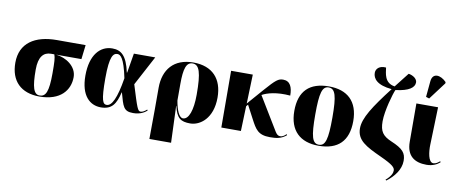

<svg xmlns="http://www.w3.org/2000/svg" viewBox="-83 -1195 4264 1787"><g transform="rotate(10 2049.0 -301.5)"><path d="M311 10C509 10 594 -99 594 -223C594 -324 492 -391 397 -401H636L652 -536H380C174 -536 36 -448 36 -262C36 -90 135 10 311 10ZM311 0C255 0 234 -66 234 -232C234 -353 279 -401 349 -401H380C392 -369 394 -330 394 -225C394 -49 369 0 311 0Z M891 10C995 10 1032 -48 1059 -161H1061C1097 -33 1105 10 1196 10C1264 10 1303 -16 1326 -36L1321 -45C1300 -26 1280 -15 1263 -15C1236 -15 1228 -39 1161 -256L1310 -536H1108L1077 -351H1074C1041 -504 988 -549 903 -549C790 -549 699 -455 699 -257C699 -65 789 10 891 10ZM941 -22C906 -22 886 -49 886 -264C886 -476 920 -506 959 -506C986 -506 1022 -483 1061 -295C1030 -102 989 -22 941 -22Z M1388 221H1593L1580 -126H1582C1607 -13 1647 13 1736 13C1829 13 1946 -70 1946 -268C1946 -445 1849 -551 1669 -551C1485 -551 1390 -436 1390 -263V-53ZM1662 -22C1625 -22 1598 -89 1583 -176V-333C1583 -477 1603 -541 1663 -541C1726 -541 1750 -472 1750 -261C1750 -115 1717 -22 1662 -22Z M2029 0H2214L2222 -235L2237 -253L2303 -128C2350 -39 2377 10 2489 10C2548 10 2596 5 2644 -36L2639 -45C2618 -24 2599 -15 2583 -15C2562 -15 2549 -26 2534 -50L2344 -363C2392 -390 2480 -415 2609 -404C2609 -483 2586 -539 2519 -539C2475 -539 2451 -522 2354 -411L2223 -261L2232 -536H2027Z M2948 10C3132 10 3228 -83 3228 -271C3228 -459 3123 -551 2951 -551C2767 -551 2671 -459 2671 -271C2671 -83 2776 10 2948 10ZM2950 0C2888 0 2869 -64 2869 -271C2869 -476 2888 -541 2949 -541C3011 -541 3031 -476 3031 -271C3031 -64 3012 0 2950 0Z M3627 219C3696 167 3754 94 3754 11C3754 -64 3722 -100 3611 -147C3526 -183 3497 -222 3497 -318C3497 -418 3546 -586 3564 -625C3691 -640 3741 -680 3741 -727C3741 -775 3675 -795 3659 -795C3620 -745 3584 -699 3551 -657C3451 -672 3450 -764 3442 -816C3382 -822 3347 -790 3347 -750C3347 -695 3389 -640 3528 -627C3379 -433 3301 -315 3301 -217C3301 -105 3388 -59 3537 9C3659 65 3679 88 3679 117C3679 139 3667 171 3618 213Z M3887 -602 4011 -767V-779C3956 -836 3878 -847 3870 -762L3856 -612ZM3969 10C4028 10 4070 -13 4095 -36L4090 -45C4074 -31 4053 -15 4030 -15C3980 -15 3970 -117 3972 -180L3983 -536H3778L3779 -175C3779 -40 3856 10 3969 10Z"/></g></svg>

Font: Noto Serif Display Black
Style: Regular
Weight: 900
Designer: Monotype Design Team
Foundry: Monotype Imaging Inc.
Version: Version 2.009